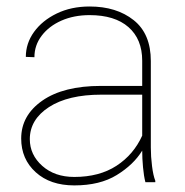

<svg xmlns="http://www.w3.org/2000/svg" viewBox="-20 -558 568 588"><path d="M425.3 0Q420.4 -19 418 -45.7Q415.5 -72.3 415.5 -96.7Q389.2 -53.7 337.6 -22Q286.1 9.8 207.5 9.8Q133.8 9.8 89.4 -30.5Q44.9 -70.8 44.9 -133.8Q44.9 -204.6 109.6 -249.8Q174.3 -294.9 289.1 -294.9H415.5V-372.1Q415.5 -438 373.5 -474.9Q331.5 -511.7 254.4 -511.7Q206.5 -511.7 168.2 -494.9Q129.9 -478 107.7 -448.7Q85.4 -419.4 85.4 -382.8L59.1 -383.8Q59.1 -425.3 84.2 -460.2Q109.4 -495.1 153.6 -516.6Q197.8 -538.1 254.4 -538.1Q336.9 -538.1 389.4 -496.3Q441.9 -454.6 441.9 -371.1V-106.4Q441.9 -78.1 445.6 -49.3Q449.2 -20.5 455.6 -4.4V0ZM207.5 -16.1Q284.2 -16.1 336.7 -50.3Q389.2 -84.5 415.5 -142.6V-268.1H290.5Q188.5 -268.1 129.9 -230Q71.3 -191.9 71.3 -131.8Q71.3 -84 109.4 -50Q147.5 -16.1 207.5 -16.1Z"/></svg>

Font: Vazirmatn UI FD Thin
Style: Regular
Weight: 100
Designer: Saber Rastikerdar
Foundry: Saber Rastikerdar
Version: Version 33.003